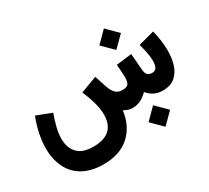

<svg xmlns="http://www.w3.org/2000/svg" viewBox="-161 -882 1534 1406"><g transform="rotate(-30 605.5 -179.5)"><path d="M787.6 147.9 878.4 238.8 969.7 147.9 878.4 56.6ZM756.8 -519 847.7 -428.2 939 -519 847.7 -610.4ZM738.8 0C796.9 0 836.4 -28.3 869.1 -60.1C897 -27.3 935.5 0 994.1 0C1039.6 0 1074.7 -11.2 1100.6 -33.7C1126.5 -55.7 1144.5 -85 1155.8 -121.1C1166.5 -157.2 1171.9 -195.8 1171.9 -237.3C1171.9 -296.4 1162.1 -357.9 1148.4 -411.1L1014.2 -374.5C1019.5 -355 1040.5 -280.8 1040.5 -225.6C1040.5 -205.1 1037.1 -187.5 1030.8 -173.3C1023.9 -158.7 1011.2 -151.4 993.2 -151.4C953.6 -151.4 941.4 -172.9 938 -210.4L927.2 -348.1L796.4 -332C799.3 -298.8 803.2 -238.8 803.2 -226.6C803.2 -199.2 799.3 -179.7 791 -168.5C782.7 -157.2 765.6 -151.4 739.7 -151.4C713.9 -151.9 694.3 -159.7 680.7 -175.8C667 -191.9 656.7 -210.4 649.4 -232.4L615.7 -335L476.6 -283.2C506.3 -211.4 533.2 -135.3 533.2 -66.4C533.2 30.8 486.8 101.6 350.6 101.6C305.7 101.6 270.5 93.8 244.6 78.6C193.4 47.9 173.8 -5.9 173.8 -66.9C173.8 -123.5 192.9 -191.4 217.8 -261.7L91.3 -310.1C58.1 -225.6 40 -139.2 40 -59.6C40 0 51.3 53.2 73.7 100.1C118.7 193.4 210.4 251 350.6 251C441.9 251 515.1 226.6 569.8 177.7C624.5 128.4 657.2 62 668 -22.5C689 -10.7 710.9 0 738.8 0Z"/></g></svg>

Font: Vazirmatn Black
Style: Regular
Weight: 900
Designer: Saber Rastikerdar
Foundry: Saber Rastikerdar
Version: Version 33.003